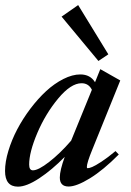

<svg xmlns="http://www.w3.org/2000/svg" viewBox="-22 -714 508 746"><path d="M360.4 -477.1 217.3 -649.4 281.7 -694.3 398.9 -502.9ZM47.9 11.2Q-2.4 11.2 -2.4 -49.8Q-2.4 -85 10.5 -127.7Q23.4 -170.4 44.9 -211.4Q66.4 -252.4 95.9 -291.5Q125.5 -330.6 157.2 -359.9Q189 -389.2 224.1 -407Q259.3 -424.8 290 -424.8Q328.6 -424.8 347.2 -394.5L367.7 -445.3L445.3 -401.4L336.4 -132.3Q315.4 -81.1 315.4 -64.9Q315.4 -60.5 318.8 -60.5Q324.7 -60.5 336.2 -65.2Q347.7 -69.8 372.1 -85.7Q396.5 -101.6 426.8 -127L439.5 -113.8Q379.4 -53.2 327.4 -21.2Q275.4 10.7 244.6 10.7Q210.4 10.7 210.4 -24.4Q210.4 -51.8 229.5 -104.5Q179.7 -53.7 130.4 -21.2Q81.1 11.2 47.9 11.2ZM91.3 -74.7Q91.3 -52.2 106 -52.2Q127 -52.2 169.2 -85Q211.4 -117.7 254.4 -167.5L335 -365.2Q322.3 -390.6 294.9 -390.6Q253.4 -390.6 204.1 -331.3Q154.8 -272 123 -197.3Q91.3 -122.6 91.3 -74.7Z"/></svg>

Font: Elstob 18pt SemiBold
Style: Italic
Weight: 600
Italic angle: -20°
Designer: Peter S. Baker
Version: Version 1.015